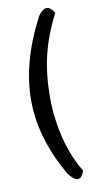

<svg xmlns="http://www.w3.org/2000/svg" viewBox="-85 -677 401 803"><g transform="rotate(-10 116.0 -275.5)"><path d="M138.2 -612.8Q150.9 -629.9 161.1 -635.3Q171.4 -640.6 179.2 -638.4Q187 -636.2 193.6 -628.9Q200.2 -621.6 206.1 -612.8Q162.1 -527.8 142.6 -446.5Q123 -365.2 123 -268.1Q123 -211.9 132.1 -153.8Q141.1 -95.7 159.7 -42Q178.2 11.7 206.1 56.6Q201.7 70.3 195.6 78.6Q189.5 86.9 181.2 88.1Q172.9 89.4 162.4 82Q151.9 74.7 138.2 56.6Q43 -110.8 43 -268.1Q43 -433.1 138.2 -612.8Z"/></g></svg>

Font: AKL 022
Style: Regular
Weight: 400
Designer: AKL
Foundry: AKL
Version: Version 2.053;August 19, 2024;FontCreator 13.0.0.2675 64-bit